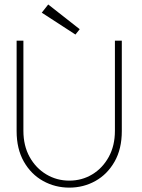

<svg xmlns="http://www.w3.org/2000/svg" viewBox="-20 -846 649 878"><path d="M505.5 -660H537V-246.5Q537 -165 504 -107Q471 -49 416.5 -18.5Q362 12 297 12Q232 12 177 -18.5Q122 -49 89 -107Q56 -165 56 -246.5V-660H87V-248Q87 -179.5 115.5 -128.2Q144 -77 191.8 -48.5Q239.5 -20 297 -20Q354.5 -20 401.8 -48.5Q449 -77 477.2 -128.2Q505.5 -179.5 505.5 -248ZM325 -688 171 -788 200.5 -825.5 344.5 -712.5Z"/></svg>

Font: League Spartan Thin
Style: Regular
Weight: 100
Foundry: The League of Moveable Type
Version: Version 2.002